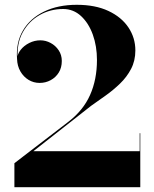

<svg xmlns="http://www.w3.org/2000/svg" viewBox="-20 -780 640 800"><path d="M40 0V-100L263.5 -271.5Q326.5 -319.5 355.2 -384Q384 -448.5 384 -530Q384 -587.5 366.8 -635.5Q349.5 -683.5 317.8 -713Q286 -742.5 243 -742.5Q189.5 -742.5 144.8 -717Q100 -691.5 74.5 -644.8Q49 -598 54 -534.5H52Q52 -554.5 66 -572.2Q80 -590 102 -601Q124 -612 148 -612Q170.5 -612 191 -601Q211.5 -590 224.5 -570.5Q237.5 -551 237.5 -526Q237.5 -498.5 225 -478Q212.5 -457.5 191.2 -446Q170 -434.5 145 -434.5Q120 -434.5 99 -447.2Q78 -460 65 -482.5Q52 -505 51 -534.5Q46 -603 76 -653.5Q106 -704 164 -732Q222 -760 300 -760Q377 -760 431.5 -734.5Q486 -709 515 -665.8Q544 -622.5 544 -570Q544 -527 526.2 -493Q508.5 -459 480.2 -431.8Q452 -404.5 420 -381.8Q388 -359 359.5 -339L119 -150H562V-225H564.5V0Z"/></svg>

Font: Bodoni Moda 72pt
Style: Bold
Weight: 700
Designer: Owen Earl
Foundry: indestructible type
Version: Version 2.004